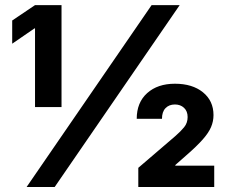

<svg xmlns="http://www.w3.org/2000/svg" viewBox="-20 -748 908 768"><path d="M226.1 -727.5V-319.8H120.1V-634.3H117.7L28.8 -573.2V-666L120.1 -727.5ZM86.4 0 586.4 -727.5H698.7L198.7 0ZM533.2 0V-76.7L681.2 -203.6Q702.6 -222.2 716.6 -239.3Q730.5 -256.3 730.5 -279.8Q730.5 -303.2 716.1 -316.7Q701.7 -330.1 679.7 -330.1Q656.2 -330.1 642.1 -315.4Q627.9 -300.8 627.9 -272.9H526.9Q526.9 -337.9 568.6 -375.5Q610.4 -413.1 679.7 -413.1Q749.5 -413.1 791.7 -378.9Q834 -344.7 834 -287.6Q834 -262.7 824.2 -239.7Q814.5 -216.8 791 -190.2Q767.6 -163.6 726.6 -127.9L681.2 -87.9V-85.4H836.9V0Z"/></svg>

Font: Inter 24pt ExtraBold
Style: Regular
Weight: 800
Designer: Rasmus Andersson
Foundry: rsms
Version: Version 4.001;git-66647c0bb